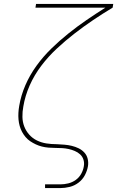

<svg xmlns="http://www.w3.org/2000/svg" viewBox="-20 -755 640 980"><path d="M210 205V186H288Q308 186 328.5 181Q349 176 366.5 163.5Q384 151 394.5 132Q405 113 408 93Q411 76 406 60Q401 44 389 33Q377 22 361.5 15.5Q346 9 330 5.5Q314 2 296.5 1Q279 0 262 0Q245 0 227.5 -1.5Q210 -3 194 -7Q178 -11 163 -18Q148 -25 134.5 -34Q121 -43 110.5 -55.5Q100 -68 92.5 -82Q85 -96 80.5 -112Q76 -128 74.5 -145Q73 -162 74 -179.5Q75 -197 78 -214Q78 -214 78 -214Q78 -214 78 -214Q87 -268 109.5 -320Q132 -372 166 -419Q200 -466 241.5 -506.5Q283 -547 328.5 -583.5Q374 -620 421.5 -652.5Q469 -685 518 -716H161L164 -735H558L555 -716Q505 -686 456 -653Q407 -620 360 -583.5Q313 -547 269.5 -506.5Q226 -466 190.5 -419Q155 -372 131.5 -319Q108 -266 99 -211Q94 -185 94.5 -158.5Q95 -132 104 -109Q113 -86 129.5 -67.5Q146 -49 168.5 -38Q191 -27 216.5 -23Q242 -19 269 -19H270Q290 -18 309 -16.5Q328 -15 346.5 -10.5Q365 -6 381.5 2Q398 10 410.5 23.5Q423 37 427.5 55.5Q432 74 429 93Q425 117 413 139.5Q401 162 380.5 177.5Q360 193 335.5 199Q311 205 288 205Z"/></svg>

Font: Iosevka Curly ThExObl
Style: Regular
Weight: 100
Width: 7
Italic angle: -9°
Monospace: yes
Designer: Belleve Invis
Foundry: Belleve Invis
Version: Version 11.1.0; ttfautohint (v1.8.3)